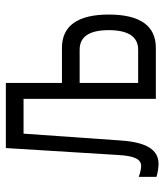

<svg xmlns="http://www.w3.org/2000/svg" viewBox="26 -566 549 640"><g transform="rotate(-90 300.0 -245.5)"><path d="M152 -114 175 -441H291V0H461C534 0 572 -52 572 -157C572 -261 534 -313 461 -313H344V-500H127L104 -128C101 -69 89 -49 67 -49C59 -49 44 -52 31 -57V2C43 6 62 9 74 9C123 9 146 -34 152 -114ZM344 -59V-254H455C498 -254 520 -222 520 -157C520 -92 498 -59 455 -59Z"/></g></svg>

Font: LT Wave Mono Light
Style: Regular
Weight: 300
Designer: Daniel Lyons
Version: Version 2.5 (Glyphs App)